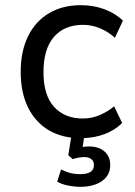

<svg xmlns="http://www.w3.org/2000/svg" viewBox="-20 -525 521 742"><path d="M292 9Q221 9 169 -21.5Q117 -52 88.5 -109.5Q60 -167 60 -247Q60 -327 88.5 -385Q117 -443 169.5 -474Q222 -505 292 -505Q342 -505 384.5 -489Q427 -473 455 -445L424 -379Q399 -402 367 -415.5Q335 -429 301 -429Q229 -429 188.5 -382.5Q148 -336 148 -246Q148 -157 189 -112Q230 -67 300 -67Q335 -67 366 -80.5Q397 -94 421 -114L452 -50Q425 -22 383.5 -6.5Q342 9 292 9ZM292 197Q268 197 243 192Q218 187 201 177L216 130Q232 138 249.5 143Q267 148 290 148Q316 148 329.5 139.5Q343 131 343 112Q343 98 333 90Q323 82 305 82Q297 82 285 84Q273 86 261 90L244 75L259 -20H309L297 59L273 49Q283 45 297.5 43Q312 41 327 41Q348 41 366 49Q384 57 395 73Q406 89 406 113Q406 140 391.5 158.5Q377 177 351 187Q325 197 292 197Z"/></svg>

Font: Nunito Sans 7pt SemiCondensed
Style: Regular
Weight: 400
Width: 4
Designer: Vernon Adams
Foundry: Vernon Adams
Version: Version 3.101;gftools[0.9.27]